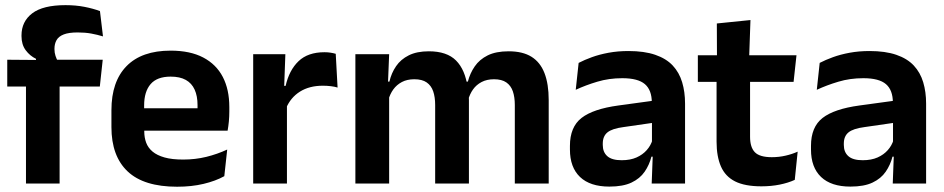

<svg xmlns="http://www.w3.org/2000/svg" viewBox="-20 -696 3580 728"><path d="M228.5 -676.5Q267.5 -676.5 300.5 -670Q333.5 -663.5 359 -654L370.5 -558Q349 -564.5 325.8 -568.8Q302.5 -573 274.5 -573Q241 -573 221.8 -565.5Q202.5 -558 194.5 -544Q186.5 -530 186.5 -511V-509.5Q186.5 -496 190.5 -484Q194.5 -472 200 -462.5L116.5 -459.5V-473Q93.5 -484 77.5 -505.5Q61.5 -527 61.5 -559V-561.5Q61.5 -614.5 102.2 -645.5Q143 -676.5 228.5 -676.5ZM78.5 0V-433H206V0ZM7.5 -368V-469.5L131.5 -468.5L181.5 -469.5H369.5L358.5 -368Z M651.5 12Q525.5 12 464 -46Q402.5 -104 402.5 -214V-278Q402.5 -387 460 -445.5Q517.5 -504 627 -504Q701 -504 750.5 -478Q800 -452 824.8 -404.2Q849.5 -356.5 849.5 -290V-272.5Q849.5 -254.5 847.8 -235.8Q846 -217 843 -200.5H727Q728.5 -228 728.8 -252.8Q729 -277.5 729 -297.5Q729 -332 718 -356.2Q707 -380.5 684.5 -393Q662 -405.5 627 -405.5Q575.5 -405.5 551 -377Q526.5 -348.5 526.5 -296V-250.5L527 -236V-197.5Q527 -174.5 534.2 -155Q541.5 -135.5 558.5 -121.2Q575.5 -107 603.8 -99Q632 -91 674.5 -91Q720.5 -91 762.2 -101.2Q804 -111.5 841.5 -129L830.5 -28Q797 -9.5 751.8 1.2Q706.5 12 651.5 12ZM470.5 -200.5V-285.5H817V-200.5Z M1064.5 -285 1032 -370.5H1063Q1076.5 -430 1112 -464Q1147.5 -498 1210.5 -498Q1223.5 -498 1234 -496.2Q1244.5 -494.5 1253 -492L1260 -364Q1249 -367.5 1234.5 -369.2Q1220 -371 1204 -371Q1153 -371 1117.2 -348.5Q1081.5 -326 1064.5 -285ZM940 0V-490.5H1062L1056.5 -340L1068 -335.5V0Z M1932 0V-298Q1932 -328 1924.5 -349.8Q1917 -371.5 1899.8 -383.5Q1882.5 -395.5 1853 -395.5Q1826 -395.5 1806 -385Q1786 -374.5 1773.5 -356.8Q1761 -339 1755 -316.5L1741 -386.5H1754Q1762 -418 1780 -444.2Q1798 -470.5 1829.2 -486Q1860.5 -501.5 1908.5 -501.5Q1962 -501.5 1995.2 -480.8Q2028.5 -460 2044.5 -418.8Q2060.5 -377.5 2060.5 -316.5V0ZM1327.5 0V-490.5H1455.5L1450.5 -366L1455.5 -360.5V0ZM1630 0V-298Q1630 -328 1622.5 -349.8Q1615 -371.5 1597.8 -383.5Q1580.5 -395.5 1551 -395.5Q1523.5 -395.5 1503.8 -385Q1484 -374.5 1471.2 -356.8Q1458.5 -339 1452.5 -316.5L1432.5 -386.5H1456.5Q1464 -419 1481.8 -445Q1499.5 -471 1530 -486.2Q1560.5 -501.5 1606 -501.5Q1674.5 -501.5 1709.2 -466.5Q1744 -431.5 1753 -364.5Q1755 -354.5 1756.5 -341.2Q1758 -328 1758 -316.5V0Z M2451 0 2455.5 -120 2452 -131V-284.5L2451.5 -306.5Q2451.5 -354.5 2425.2 -377Q2399 -399.5 2339.5 -399.5Q2289 -399.5 2244.8 -386.2Q2200.5 -373 2163 -355.5L2174 -457.5Q2196 -469 2224.2 -479.2Q2252.5 -489.5 2287.5 -496Q2322.5 -502.5 2363 -502.5Q2423 -502.5 2464.5 -488.2Q2506 -474 2530.8 -447.5Q2555.5 -421 2566.5 -384.2Q2577.5 -347.5 2577.5 -303V0ZM2290.5 11.5Q2217.5 11.5 2179.2 -25Q2141 -61.5 2141 -129V-143Q2141 -214.5 2185 -248.8Q2229 -283 2324.5 -296L2463.5 -315L2471 -232.5L2343 -214Q2301 -208.5 2283.2 -194Q2265.5 -179.5 2265.5 -151.5V-146.5Q2265.5 -119 2282.8 -103.8Q2300 -88.5 2337 -88.5Q2370 -88.5 2393.5 -99Q2417 -109.5 2432.2 -126.8Q2447.5 -144 2454 -165.5L2472 -102H2450Q2442 -70.5 2424.2 -44.8Q2406.5 -19 2374.5 -3.8Q2342.5 11.5 2290.5 11.5Z M2867 10.5Q2804.5 10.5 2767.2 -8.2Q2730 -27 2713.5 -65Q2697 -103 2697 -158.5V-444.5H2824V-177.5Q2824 -137.5 2842.2 -118.8Q2860.5 -100 2906.5 -100Q2933.5 -100 2958.5 -105.8Q2983.5 -111.5 3004.5 -121L2993.5 -14Q2968.5 -2.5 2936.2 4Q2904 10.5 2867 10.5ZM2626 -385.5V-486.5H3000L2989 -385.5ZM2698.5 -477 2698 -607 2825.5 -620 2820.5 -477Z M3365 0 3369.5 -120 3366 -131V-284.5L3365.5 -306.5Q3365.5 -354.5 3339.2 -377Q3313 -399.5 3253.5 -399.5Q3203 -399.5 3158.8 -386.2Q3114.5 -373 3077 -355.5L3088 -457.5Q3110 -469 3138.2 -479.2Q3166.5 -489.5 3201.5 -496Q3236.5 -502.5 3277 -502.5Q3337 -502.5 3378.5 -488.2Q3420 -474 3444.8 -447.5Q3469.5 -421 3480.5 -384.2Q3491.5 -347.5 3491.5 -303V0ZM3204.5 11.5Q3131.5 11.5 3093.2 -25Q3055 -61.5 3055 -129V-143Q3055 -214.5 3099 -248.8Q3143 -283 3238.5 -296L3377.5 -315L3385 -232.5L3257 -214Q3215 -208.5 3197.2 -194Q3179.5 -179.5 3179.5 -151.5V-146.5Q3179.5 -119 3196.8 -103.8Q3214 -88.5 3251 -88.5Q3284 -88.5 3307.5 -99Q3331 -109.5 3346.2 -126.8Q3361.5 -144 3368 -165.5L3386 -102H3364Q3356 -70.5 3338.2 -44.8Q3320.5 -19 3288.5 -3.8Q3256.5 11.5 3204.5 11.5Z"/></svg>

Font: Anek Bangla SemiBold
Style: Regular
Weight: 600
Designer: Sulekha Rajkumar (Bangla), Yesha Goshar (Latin)
Foundry: Ek Type
Version: Version 1.003